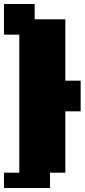

<svg xmlns="http://www.w3.org/2000/svg" viewBox="-20 -790 425 964"><path d="M77 77V-616H0V-770H154V-693H308V-385H385V-231H308V77H231V154H0V77Z"/></svg>

Font: Coral Pixels
Style: Regular
Weight: 400
Designer: Tanukizamurai
Foundry: TanukiFont
Version: Version 1.000; ttfautohint (v1.8.4.7-5d5b)